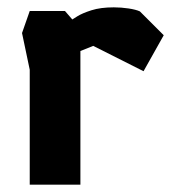

<svg xmlns="http://www.w3.org/2000/svg" viewBox="-20 -503 466 523"><path d="M61 0V-313L40 -413L61 -473H157L177 -450Q177 -450 190.5 -458.5Q204 -467 229 -475Q254 -483 290 -483Q310 -483 330 -480Q350 -477 361 -472L426 -407L371 -309L234 -378L199 -364V0Z"/></svg>

Font: Rowdies Light
Style: Regular
Weight: 300
Designer: Jaikishan Patel
Version: Version 1.000; ttfautohint (v1.8.3)